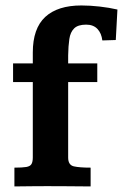

<svg xmlns="http://www.w3.org/2000/svg" viewBox="-20 -669 441 689"><path d="M31.7 0Q31.7 0 31.7 -9.3Q31.7 -18.6 31.7 -31.2Q31.7 -43.9 31.7 -54.4Q31.7 -64.9 31.7 -67.4Q60.5 -67.4 74.5 -69.8Q88.4 -72.3 93 -80.3Q97.7 -88.4 97.7 -104.5V-374.5H26.9V-441.4H97.7V-480.5Q97.7 -566.9 142.3 -608.2Q187 -649.4 272 -649.4Q303.2 -649.4 337.6 -645.5Q372.1 -641.6 401.4 -634.8L395.5 -525.4L347.2 -523.9Q344.2 -549.8 329.6 -565.2Q314.9 -580.6 289.1 -580.6Q259.8 -580.6 246.1 -567.1Q232.4 -553.7 228.8 -528.8Q225.1 -503.9 224.6 -470.2Q224.6 -463.4 224.6 -456.1Q224.6 -448.7 224.6 -441.4H329.1V-374.5H224.6V-103.5Q224.6 -76.7 245.1 -72Q265.6 -67.4 305.2 -67.4V0Q305.2 0 279.8 -0.2Q254.4 -0.5 218 -0.7Q181.6 -1 148.4 -1Q123.5 -1 96.4 -0.7Q69.3 -0.5 50.5 -0.2Q31.7 0 31.7 0Z"/></svg>

Font: Kameron SemiBold
Style: Regular
Weight: 600
Designer: Vernon Adams
Foundry: Vernon Adams
Version: Version 1.100